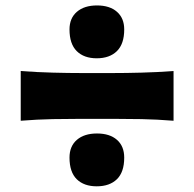

<svg xmlns="http://www.w3.org/2000/svg" viewBox="-20 -692 700 692"><path d="M328.6 -481.9Q282.7 -481.9 256.6 -507.8Q230.5 -533.7 230.5 -585.9Q230.5 -626.5 257.1 -649.4Q283.7 -672.4 329.6 -672.4Q375.5 -672.4 401.6 -649.4Q427.7 -626.5 427.7 -585.9Q427.7 -533.7 401.4 -507.8Q375 -481.9 328.6 -481.9ZM54.7 -256.8V-436Q114.7 -431.6 170.7 -430.2Q226.6 -428.7 275.9 -428.7H384.3Q433.6 -428.7 489.5 -430.2Q545.4 -431.6 605.5 -436V-256.8Q545.4 -261.7 489.5 -262.7Q433.6 -263.7 384.3 -263.7H275.9Q226.6 -263.7 170.7 -262.7Q114.7 -261.7 54.7 -256.8ZM328.6 -20.5Q282.7 -20.5 256.6 -46.1Q230.5 -71.8 230.5 -124Q230.5 -165 257.1 -188Q283.7 -210.9 329.6 -210.9Q375.5 -210.9 401.6 -188Q427.7 -165 427.7 -124Q427.7 -71.8 401.4 -46.1Q375 -20.5 328.6 -20.5Z"/></svg>

Font: Pinar-DS3-FD ExtraBold
Style: Regular
Weight: 800
Designer: Amin Abedi
Version: Version 3.000